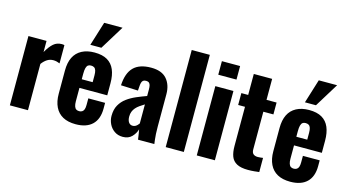

<svg xmlns="http://www.w3.org/2000/svg" viewBox="-90 -1188 2799 1547"><g transform="rotate(15 1310.0 -414.5)"><path d="M54 0V-578H205V-485Q234 -536 262.5 -560.5Q291 -585 330 -585Q337 -585 342.5 -584.5Q348 -584 353 -582V-430Q342 -435 328 -438.5Q314 -442 299 -442Q271 -442 248 -427.5Q225 -413 205 -386V0Z M604 10Q540 10 497 -13.5Q454 -37 432 -82.5Q410 -128 410 -192V-386Q410 -452 432 -496.5Q454 -541 498 -564.5Q542 -588 604 -588Q670 -588 711 -564Q752 -540 771.5 -494Q791 -448 791 -382V-281H559V-169Q559 -144 564.5 -128Q570 -112 580 -105.5Q590 -99 605 -99Q619 -99 629.5 -105.5Q640 -112 645 -126Q650 -140 650 -163V-218H790V-170Q790 -82 742 -36Q694 10 604 10ZM559 -353H650V-410Q650 -435 645 -450.5Q640 -466 629.5 -472.5Q619 -479 603 -479Q588 -479 578.5 -472Q569 -465 564 -447.5Q559 -430 559 -398ZM554 -639 616 -839H769L646 -639Z M997 10Q956 10 926.5 -11Q897 -32 882 -64Q867 -96 867 -130Q867 -184 888 -221Q909 -258 943 -283Q977 -308 1019 -326Q1061 -344 1103 -359V-413Q1103 -432 1100 -446Q1097 -460 1088.5 -467.5Q1080 -475 1064 -475Q1048 -475 1039.5 -468.5Q1031 -462 1027.5 -449.5Q1024 -437 1023 -422L1020 -382L877 -388Q882 -490 930.5 -539Q979 -588 1077 -588Q1165 -588 1207 -539.5Q1249 -491 1249 -412V-143Q1249 -109 1250.5 -82.5Q1252 -56 1254.5 -35.5Q1257 -15 1259 0H1123Q1120 -22 1116 -48Q1112 -74 1110 -83Q1100 -47 1072 -18.5Q1044 10 997 10ZM1052 -97Q1063 -97 1073 -102Q1083 -107 1090.5 -115Q1098 -123 1103 -130V-289Q1082 -276 1064 -263.5Q1046 -251 1033 -236Q1020 -221 1013 -203Q1006 -185 1006 -162Q1006 -132 1018 -114.5Q1030 -97 1052 -97Z M1354 0V-810H1505V0Z M1613 0V-578H1764V0ZM1612 -673V-786H1764V-673Z M2041 6Q1981 6 1947 -12.5Q1913 -31 1900 -66Q1887 -101 1887 -151V-479H1830V-578H1887V-753H2040V-578H2124V-479H2040V-165Q2040 -138 2053.5 -126.5Q2067 -115 2091 -115Q2103 -115 2114 -116.5Q2125 -118 2134 -119V-1Q2120 1 2094 3.5Q2068 6 2041 6Z M2394 10Q2330 10 2287 -13.5Q2244 -37 2222 -82.5Q2200 -128 2200 -192V-386Q2200 -452 2222 -496.5Q2244 -541 2288 -564.5Q2332 -588 2394 -588Q2460 -588 2501 -564Q2542 -540 2561.5 -494Q2581 -448 2581 -382V-281H2349V-169Q2349 -144 2354.5 -128Q2360 -112 2370 -105.5Q2380 -99 2395 -99Q2409 -99 2419.5 -105.5Q2430 -112 2435 -126Q2440 -140 2440 -163V-218H2580V-170Q2580 -82 2532 -36Q2484 10 2394 10ZM2349 -353H2440V-410Q2440 -435 2435 -450.5Q2430 -466 2419.5 -472.5Q2409 -479 2393 -479Q2378 -479 2368.5 -472Q2359 -465 2354 -447.5Q2349 -430 2349 -398ZM2344 -639 2406 -839H2559L2436 -639Z"/></g></svg>

Font: Oswald SemiBold
Style: Regular
Weight: 600
Designer: Vernon Adams
Foundry: Vernon Adams
Version: Version 4.100; ttfautohint (v1.8.1.43-b0c9)